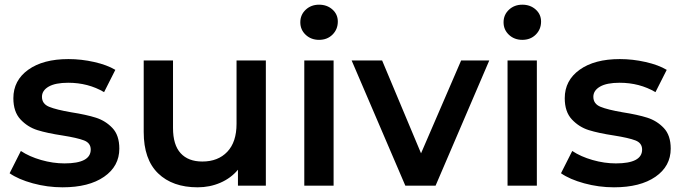

<svg xmlns="http://www.w3.org/2000/svg" viewBox="-20 -792 2907 819"><path d="M21 -53 69 -148Q105 -124 155.5 -109.5Q206 -95 255 -95Q367 -95 367 -154Q367 -182 338.5 -193Q310 -204 247 -214Q181 -224 139.5 -237Q98 -250 67.5 -282.5Q37 -315 37 -373Q37 -449 100.5 -494.5Q164 -540 272 -540Q327 -540 382 -527.5Q437 -515 472 -494L424 -399Q356 -439 271 -439Q216 -439 187.5 -422.5Q159 -406 159 -379Q159 -349 189.5 -336.5Q220 -324 284 -313Q348 -303 389 -290Q430 -277 459.5 -246Q489 -215 489 -158Q489 -83 424 -38Q359 7 247 7Q182 7 120 -10Q58 -27 21 -53Z M1114 -534V0H995V-68Q965 -32 920 -12.5Q875 7 823 7Q716 7 654.5 -52.5Q593 -112 593 -229V-534H718V-246Q718 -174 750.5 -138.5Q783 -103 843 -103Q910 -103 949.5 -144.5Q989 -186 989 -264V-534Z M1278 -534H1403V0H1278ZM1261 -697Q1261 -729 1284 -750.5Q1307 -772 1341 -772Q1375 -772 1398 -751.5Q1421 -731 1421 -700Q1421 -667 1398.5 -644.5Q1376 -622 1341 -622Q1307 -622 1284 -643.5Q1261 -665 1261 -697Z M2067 -534 1838 0H1709L1480 -534H1610L1776 -138L1947 -534Z M2145 -534H2270V0H2145ZM2128 -697Q2128 -729 2151 -750.5Q2174 -772 2208 -772Q2242 -772 2265 -751.5Q2288 -731 2288 -700Q2288 -667 2265.5 -644.5Q2243 -622 2208 -622Q2174 -622 2151 -643.5Q2128 -665 2128 -697Z M2373 -53 2421 -148Q2457 -124 2507.5 -109.5Q2558 -95 2607 -95Q2719 -95 2719 -154Q2719 -182 2690.5 -193Q2662 -204 2599 -214Q2533 -224 2491.5 -237Q2450 -250 2419.5 -282.5Q2389 -315 2389 -373Q2389 -449 2452.5 -494.5Q2516 -540 2624 -540Q2679 -540 2734 -527.5Q2789 -515 2824 -494L2776 -399Q2708 -439 2623 -439Q2568 -439 2539.5 -422.5Q2511 -406 2511 -379Q2511 -349 2541.5 -336.5Q2572 -324 2636 -313Q2700 -303 2741 -290Q2782 -277 2811.5 -246Q2841 -215 2841 -158Q2841 -83 2776 -38Q2711 7 2599 7Q2534 7 2472 -10Q2410 -27 2373 -53Z"/></svg>

Font: mBank SemiBold
Style: Regular
Weight: 600
Designer: Julieta Ulanovsky
Foundry: Julieta Ulanovsky
Version: Version 7.200